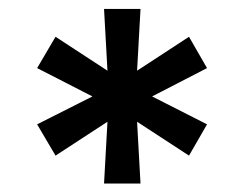

<svg xmlns="http://www.w3.org/2000/svg" viewBox="-20 -573 557 437"><path d="M216.8 -155.3 224.6 -295.9 106.4 -218.8 64.5 -290 190.4 -353.5 64.5 -418 106.4 -489.3 224.6 -412.1 216.8 -552.7H299.8L292 -412.1L410.2 -489.3L451.2 -418L326.2 -353.5L451.2 -290L410.2 -218.8L292 -295.9L299.8 -155.3Z"/></svg>

Font: Pretendard GOV SemiBold
Style: Regular
Weight: 600
Designer: Base glyphs from Inter by Rasmus Andersson; Hangeul glyphs from Noto Sans CJK(Source Han Sans) by Jang Soo-young and Kan
Foundry: Kil Hyung-jin
Version: Version 1.309